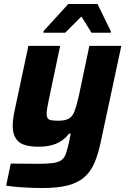

<svg xmlns="http://www.w3.org/2000/svg" viewBox="-20 -741 646 967"><path d="M194 206Q142 206 91.5 202.5Q41 199 11 194L34 83Q80 83 112.5 83.5Q145 84 172 84Q220 84 247.5 80Q275 76 290 65Q305 54 312.5 31.5Q320 9 328 -27Q330 -37 332 -47.5Q334 -58 336 -68H328Q300 -32 262 -17Q224 -2 176 -2Q101 -2 72.5 -28.5Q44 -55 44 -107Q44 -126 47.5 -149.5Q51 -173 57 -200L123 -510H283L228 -249Q222 -220 218.5 -200.5Q215 -181 215 -168Q215 -144 228.5 -138.5Q242 -133 274 -133Q308 -133 326.5 -143.5Q345 -154 355 -180Q365 -206 376 -253L430 -510H591L487 -24Q474 38 454.5 82Q435 126 403 153Q371 180 320.5 193Q270 206 194 206ZM199 -576V-584L324 -721H471L538 -584V-576H441L390 -658L308 -576Z"/></svg>

Font: Saira
Style: Bold Italic
Weight: 700
Italic angle: -12°
Designer: Hector Gatti with collaboration of the Omnibus-Type team
Foundry: Omnibus-Type
Version: Version 1.100; ttfautohint (v1.8.3)